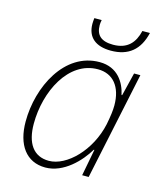

<svg xmlns="http://www.w3.org/2000/svg" viewBox="-112 -818 774 911"><g transform="rotate(15 275.5 -362.5)"><path d="M353 -606C439 -606 491 -649 511 -735H474C460 -676 427 -636 356 -636C297 -636 271 -661 271 -710C271 -717 272 -726 274 -735H238C237 -727 236 -715 236 -707C236 -640 279 -606 353 -606ZM196 10C286 10 361 -70 397 -131H400L375 0H407L519 -530H488L460 -416H457C445 -473 407 -540 317 -540C145 -540 50 -348 50 -177C50 -63 102 10 196 10ZM204 -25C128 -25 90 -82 90 -177C90 -335 173 -505 318 -505C392 -505 437 -451 437 -359C437 -334 433 -305 425 -264C396 -129 292 -25 204 -25Z"/></g></svg>

Font: Noto Sans ExtraLight
Style: Italic
Weight: 200
Italic angle: -12°
Designer: Monotype Design Team
Foundry: Monotype Imaging Inc.
Version: Version 2.013